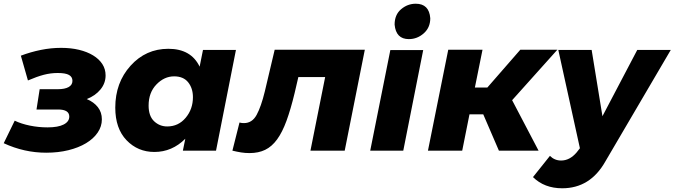

<svg xmlns="http://www.w3.org/2000/svg" viewBox="-44 -809 3622 1031"><path d="M204 11Q86 11 -24 -40L35 -161Q70 -144 116.5 -134.5Q163 -125 211 -125Q268 -125 298 -140.5Q328 -156 328 -183Q328 -221 268 -221H152L169 -330H266Q304 -330 324.5 -341.5Q345 -353 345 -375Q345 -396 326.5 -406.5Q308 -417 266 -417Q228 -417 191.5 -407.5Q155 -398 106 -377L68 -510Q121 -530 175.5 -541Q230 -552 284 -552Q337 -552 380.5 -541.5Q424 -531 456 -511.5Q488 -492 505.5 -465Q523 -438 523 -404Q523 -362 495.5 -328.5Q468 -295 422 -277Q460 -261 481.5 -233.5Q503 -206 503 -168Q503 -130 480.5 -97Q458 -64 418 -40Q378 -16 323.5 -2.5Q269 11 204 11Z M785 7Q696 7 635.5 -56Q575 -119 575 -231Q575 -365 657 -456Q739 -547 860 -547Q982 -547 1028 -451L1046 -541H1223L1116 0H938L951 -64Q880 7 785 7ZM854 -130Q914 -130 953 -176.5Q992 -223 992 -287Q992 -335 966.5 -367Q941 -399 891 -399Q838 -399 796 -355.5Q754 -312 754 -242Q754 -186 783.5 -158Q813 -130 854 -130Z M1242 -151Q1250 -149 1255 -148.5Q1260 -148 1266 -148Q1310 -148 1334 -192Q1358 -236 1378 -318L1431 -542H1915L1807 0H1623L1702 -395H1558L1538 -309Q1517 -222 1494.5 -160.5Q1472 -99 1444 -60.5Q1416 -22 1380 -4.5Q1344 13 1296 13Q1272 13 1250.5 9.5Q1229 6 1204 0Z M2151.5 -599Q2082 -599 2075 -677Q2075 -730 2109.8 -759.5Q2144.5 -789 2188.5 -789Q2260.5 -789 2266.5 -711Q2266.5 -661 2231.5 -630Q2196.5 -599 2151.5 -599ZM2121.5 0H1944L2052 -540H2228.5Z M2363 -542H2547L2506 -339H2573L2750 -542H2949L2706 -271L2848 0H2635L2551 -195H2477L2438 0H2254Z M2975 202Q2879 202 2818 142L2909 28Q2934 53 2969 53Q3015 53 3052 10L3070 -13L2954 -541H3133L3191 -185L3378 -541H3558L3206 59Q3125 202 2975 202Z"/></svg>

Font: Argentum Sans
Style: Bold Italic
Weight: 700
Italic angle: -11°
Designer: Julieta Ulanovsky (font), Cristiano Sobral (main changes and remaster)
Foundry: Julieta Ulanovsky (font), Cristiano Sobral (main changes and remaster)
Version: Version 2.007;June 15, 2022;FontCreator 14.0.0.2814 64-bit; 